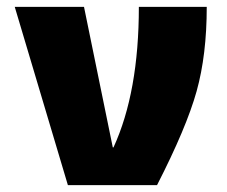

<svg xmlns="http://www.w3.org/2000/svg" viewBox="-20 -540 661 560"><path d="M311 -110Q385 -271 385 -520H583Q583 -380 553.5 -274Q524 -168 438 0H178L23 -520H225L309 -110Z"/></svg>

Font: Mplus 1p Black
Style: Regular
Weight: 900
Version: Version 1.061